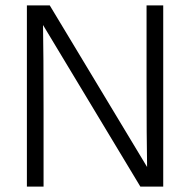

<svg xmlns="http://www.w3.org/2000/svg" viewBox="-20 -694 707 714"><path d="M142 0H80V-674H165L527 -73Q525 -177 525 -388V-674H587V0H502L140 -601Q142 -493 142 -285Z"/></svg>

Font: Hind Colombo Light
Style: Regular
Weight: 300
Designer: Jyotish Sonowal, Aditi Pimprikar
Foundry: Indian Type Foundry
Version: Version 1.000;PS 1.0;hotconv 1.0.86;makeotf.lib2.5.63406; tt